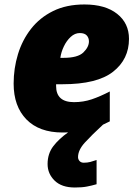

<svg xmlns="http://www.w3.org/2000/svg" viewBox="-20 -583 619 859"><path d="M259.8 9.8Q155.3 9.8 98.1 -48.8Q41 -107.4 41 -209Q41 -276.9 60.3 -340.3Q79.6 -403.8 118.9 -454.1Q158.2 -504.4 217.8 -533.7Q277.3 -563 357.9 -563Q451.2 -563 504.2 -521Q557.1 -479 557.1 -409.2Q557.1 -317.9 485.8 -262Q414.6 -206.1 259.8 -206.1H231V-198.2Q231 -126 311 -126Q353 -126 390.6 -138.7Q428.2 -151.4 471.2 -173.8V-40Q455.1 -31.7 440.9 -25.4Q390.1 21.5 359.6 54.9Q329.1 88.4 329.1 120.1Q329.1 129.4 335.7 137.2Q342.3 145 355 145Q370.6 145 383.8 141.6Q397 138.2 412.1 132.8V241.2Q390.1 247.6 368.4 251.7Q346.7 255.9 314.9 255.9Q255.9 255.9 224.4 225.1Q192.9 194.3 192.9 150.9Q192.9 104.5 218.5 71Q244.1 37.6 284.7 9.3Q272.9 9.8 259.8 9.8ZM250 -324.2H264.2Q328.1 -324.2 353 -348.4Q377.9 -372.6 377.9 -397.9Q377.9 -413.6 368.2 -424.3Q358.4 -435.1 336.9 -435.1Q314.9 -435.1 296.4 -418Q277.8 -400.9 265.6 -375.2Q253.4 -349.6 250 -324.2Z"/></svg>

Font: Open Sans ExtraBold
Style: Italic
Weight: 800
Italic angle: -12°
Designer: Monotype Design Team
Foundry: Monotype Imaging Inc.
Version: Version 3.000; ttfautohint (v1.8.4)